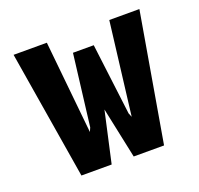

<svg xmlns="http://www.w3.org/2000/svg" viewBox="-102 -662 803 773"><g transform="rotate(-20 300.0 -275.0)"><path d="M30.5 -550H173L213 -153L220.5 -170L258 -476H347L385 -170L392 -153L440.5 -550H569.5L475 0H345L299 -218L250.5 0H121Z"/></g></svg>

Font: JuliaMono ExtraBold
Style: Regular
Weight: 800
Monospace: yes
Designer: cormullion
Foundry: corm
Version: Version 0.055; ttfautohint (v1.8.4)